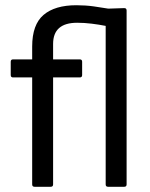

<svg xmlns="http://www.w3.org/2000/svg" viewBox="-20 -714 575 734"><path d="M112 0Q103 0 103 -9V-418H30Q21 -418 21 -427V-478Q21 -487 30 -487H103V-536Q103 -620 146.5 -657Q190 -694 272 -694Q307 -694 339 -689.5Q371 -685 394 -681L455 -683Q464 -683 464 -674V-9Q464 0 455 0H393Q384 0 384 -9V-615Q359 -620 330.5 -623.5Q302 -627 275 -627Q183 -627 183 -546V-487H285Q294 -487 294 -478V-427Q294 -418 285 -418H183V-9Q183 0 174 0Z"/></svg>

Font: Sofia Sans Semi Condensed
Style: Regular
Weight: 400
Designer: Botio Nikoltchev, Ani Petrova
Foundry: lettersoup
Version: Version 4.100; ttfautohint (v1.8.4.7-5d5b)